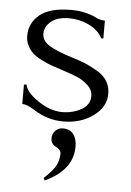

<svg xmlns="http://www.w3.org/2000/svg" viewBox="-50 -466 511 747"><g transform="rotate(5 205.5 -93.0)"><path d="M206 34Q234 34 247.5 52.5Q261 71 261 100Q261 192 153 242L148 233Q185 198 195 177Q205 156 205 131Q205 120 189 110Q165 99 165 77Q165 58 177 46Q189 34 206 34ZM370 -115Q370 -64 321.5 -28.5Q273 7 204 7Q143 7 88 -28Q59 -47 40 -47V-123H50Q56 -93 103.5 -61Q151 -29 197 -29Q238 -29 271.5 -47.5Q305 -66 305 -101Q305 -125 284.5 -143.5Q264 -162 243 -170.5Q222 -179 183 -192Q157 -200 140.5 -206Q124 -212 102 -223Q80 -234 67 -245.5Q54 -257 45 -274.5Q36 -292 36 -313Q36 -363 75.5 -395.5Q115 -428 198 -428Q252 -428 294 -408Q311 -398 332 -398V-328H324Q307 -360 270.5 -377.5Q234 -395 193 -395Q147 -395 122.5 -374.5Q98 -354 98 -327Q98 -298 128.5 -280Q159 -262 214 -245Q250 -234 271.5 -225Q293 -216 319 -200.5Q345 -185 357.5 -163.5Q370 -142 370 -115Z"/></g></svg>

Font: Forum
Style: Regular
Weight: 400
Designer: Denis Masharov
Foundry: Denis Masharov
Version: Version 1.000